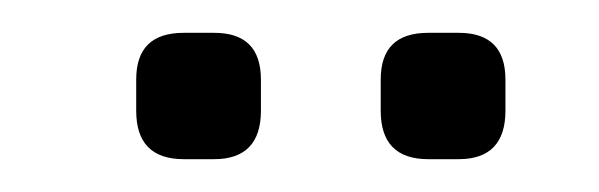

<svg xmlns="http://www.w3.org/2000/svg" viewBox="-20 -654 365 117"><path d="M110.5 -557C110.5 -557 92 -557 92 -557C72.5 -557 63 -567 63 -586.5C63 -586.5 63 -586.5 63 -586.5C63 -586.5 63 -605.5 63 -605.5C63 -624.5 72.5 -634 92 -634C92 -634 92 -634 92 -634C92 -634 110.5 -634 110.5 -634C129.5 -634 139 -624.5 139 -605.5C139 -605.5 139 -605.5 139 -605.5C139 -605.5 139 -586.5 139 -586.5C139 -567 129.5 -557 110.5 -557C110.5 -557 110.5 -557 110.5 -557ZM259.5 -557C259.5 -557 241 -557 241 -557C221.5 -557 212 -567 212 -586.5C212 -586.5 212 -586.5 212 -586.5C212 -586.5 212 -605.5 212 -605.5C212 -624.5 221.5 -634 241 -634C241 -634 241 -634 241 -634C241 -634 259.5 -634 259.5 -634C278.5 -634 288 -624.5 288 -605.5C288 -605.5 288 -605.5 288 -605.5C288 -605.5 288 -586.5 288 -586.5C288 -567 278.5 -557 259.5 -557C259.5 -557 259.5 -557 259.5 -557Z"/></svg>

Font: Jura-Fortis-Regular
Style: Regular
Weight: 500
Designer: Daniel Johnson, Alexei Vanyashin, Mirko Velimirovic
Foundry: Daniel Johnson
Version: ""